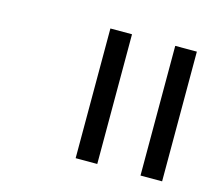

<svg xmlns="http://www.w3.org/2000/svg" viewBox="-57 -765 465 429"><g transform="rotate(15 175.0 -550.0)"><path d="M300 -400H350V-700H300ZM150 -400H200V-700H150Z"/></g></svg>

Font: LS-VG5000 Light Shifted
Style: Regular
Weight: 400
Designer: Justin Bihan, 2021
Foundry: Justin Bihan, 2021
Version: Version 1.000;Glyphs 3.1.2 (3151)